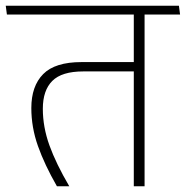

<svg xmlns="http://www.w3.org/2000/svg" viewBox="-40 -648 646 668"><path d="M463 -607.5H425.5V0H463ZM362.5 -597.5H586.5L582.5 -628H358ZM-16 -597.5H537.5L533.5 -628H-20ZM158 0H201Q155 -78.5 132 -142.2Q109 -206 109 -269.5Q109 -333.5 142 -366.5Q175 -399.5 249.5 -399.5H442V-432H243.5Q151.5 -432 110.2 -390.2Q69 -348.5 69 -272Q69 -205 92 -140Q115 -75 158 0Z"/></svg>

Font: Anek Devanagari ExtraLight
Style: Regular
Weight: 250
Designer: Kailash Malviya (Devanagari) & Yesha Goshar (Latin)
Foundry: Ek Type
Version: Version 1.003